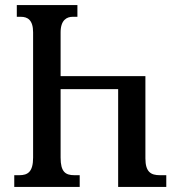

<svg xmlns="http://www.w3.org/2000/svg" viewBox="-20 -734 695 754"><path d="M608 -46C573 -46 551 -58 551 -112V-435H218V-607C218 -656 243 -668 265 -668H284V-714H46V-668H62C88 -668 110 -656 110 -607V-115C110 -59 89 -46 56 -46H36V0H293V-46H272C237 -46 218 -59 218 -115V-384H444V0H633V-46Z"/></svg>

Font: Noto Serif Georgian Condensed Medium
Style: Regular
Weight: 500
Width: 3
Designer: Monotype Design Team, Akaki Razmadze
Foundry: Google LLC
Version: Version 2.003